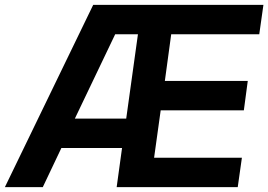

<svg xmlns="http://www.w3.org/2000/svg" viewBox="-47 -765 1097 785"><path d="M-27 0 334 -745H1030L1013 -625H653L627 -434H966L950 -314H610L583 -120H942L925 0H430L452 -160H204L128 0ZM259 -280H469L517 -625H424Z"/></svg>

Font: Plus Jakarta Sans
Style: Bold Italic
Weight: 700
Italic angle: -8°
Designer: Gumpita Rahayu
Foundry: Tokotype
Version: Version 2.071; ttfautohint (v1.8.4.7-5d5b);gftools[0.9.29]